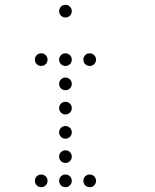

<svg xmlns="http://www.w3.org/2000/svg" viewBox="-20 -796 640 792"><path d="M249 -776Q239 -776 231.5 -768.5Q224 -761 224 -751V-749Q224 -739 231.5 -731.5Q239 -724 249 -724H251Q261 -724 268.5 -731.5Q276 -739 276 -749V-751Q276 -761 268.5 -768.5Q261 -776 251 -776ZM149 -576Q139 -576 131.5 -568.5Q124 -561 124 -551V-549Q124 -539 131.5 -531.5Q139 -524 149 -524H151Q161 -524 168.5 -531.5Q176 -539 176 -549V-551Q176 -561 168.5 -568.5Q161 -576 151 -576ZM249 -576Q239 -576 231.5 -568.5Q224 -561 224 -551V-549Q224 -539 231.5 -531.5Q239 -524 249 -524H251Q261 -524 268.5 -531.5Q276 -539 276 -549V-551Q276 -561 268.5 -568.5Q261 -576 251 -576ZM349 -576Q339 -576 331.5 -568.5Q324 -561 324 -551V-549Q324 -539 331.5 -531.5Q339 -524 349 -524H351Q361 -524 368.5 -531.5Q376 -539 376 -549V-551Q376 -561 368.5 -568.5Q361 -576 351 -576ZM249 -476Q239 -476 231.5 -468.5Q224 -461 224 -451V-449Q224 -439 231.5 -431.5Q239 -424 249 -424H251Q261 -424 268.5 -431.5Q276 -439 276 -449V-451Q276 -461 268.5 -468.5Q261 -476 251 -476ZM249 -376Q239 -376 231.5 -368.5Q224 -361 224 -351V-349Q224 -339 231.5 -331.5Q239 -324 249 -324H251Q261 -324 268.5 -331.5Q276 -339 276 -349V-351Q276 -361 268.5 -368.5Q261 -376 251 -376ZM249 -276Q239 -276 231.5 -268.5Q224 -261 224 -251V-249Q224 -239 231.5 -231.5Q239 -224 249 -224H251Q261 -224 268.5 -231.5Q276 -239 276 -249V-251Q276 -261 268.5 -268.5Q261 -276 251 -276ZM249 -176Q239 -176 231.5 -168.5Q224 -161 224 -151V-149Q224 -139 231.5 -131.5Q239 -124 249 -124H251Q261 -124 268.5 -131.5Q276 -139 276 -149V-151Q276 -161 268.5 -168.5Q261 -176 251 -176ZM149 -76Q139 -76 131.5 -68.5Q124 -61 124 -51V-49Q124 -39 131.5 -31.5Q139 -24 149 -24H151Q161 -24 168.5 -31.5Q176 -39 176 -49V-51Q176 -61 168.5 -68.5Q161 -76 151 -76ZM249 -76Q239 -76 231.5 -68.5Q224 -61 224 -51V-49Q224 -39 231.5 -31.5Q239 -24 249 -24H251Q261 -24 268.5 -31.5Q276 -39 276 -49V-51Q276 -61 268.5 -68.5Q261 -76 251 -76ZM349 -76Q339 -76 331.5 -68.5Q324 -61 324 -51V-49Q324 -39 331.5 -31.5Q339 -24 349 -24H351Q361 -24 368.5 -31.5Q376 -39 376 -49V-51Q376 -61 368.5 -68.5Q361 -76 351 -76Z"/></svg>

Font: Doto Rounded
Style: Regular
Weight: 400
Monospace: yes
Version: Version 1.000